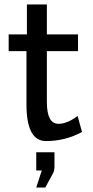

<svg xmlns="http://www.w3.org/2000/svg" viewBox="-20 -627 419 864"><path d="M19 -397V-472.2H101.1V-606.9H190.9V-472.2H331.1V-397H190.9V-168Q190.9 -69.8 243.2 -69.8Q282.2 -69.8 329.1 -105L349.1 -33.2Q273.9 7.8 187 7.8Q99.1 7.8 99.1 -157.2V-397ZM143.1 58.1H225.1V127.9Q224.1 134.8 223.6 138.9Q223.1 143.1 220.2 149.4Q217.3 155.8 213.6 161.9Q210 168 201.7 183.6Q193.4 199.2 184.1 216.8H143.1L168 140.1H143.1Z"/></svg>

Font: CMU Bright
Style: SemiBold
Weight: 600
Version: Version 0.7.0